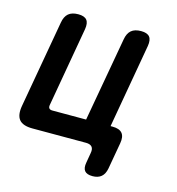

<svg xmlns="http://www.w3.org/2000/svg" viewBox="-105 -650 810 880"><g transform="rotate(15 300.0 -210.0)"><path d="M475 87Q470 114 454.5 127Q439 140 413 140Q386 140 375.5 127Q365 114 370 87L378 40Q382 20 373.5 10Q365 0 345 0H91Q45 0 27.5 -21.5Q10 -43 18 -88L91 -502Q96 -532 112.5 -546Q129 -560 159 -560Q188 -560 199.5 -546Q211 -532 206 -502L140 -125Q138 -114 142.5 -108.5Q147 -103 158 -103H318L389 -502Q394 -532 410.5 -546Q427 -560 457 -560Q486 -560 497.5 -546Q509 -532 504 -502L434 -103H444Q476 -103 489.5 -87Q503 -71 497 -38Z"/></g></svg>

Font: Maple Mono NL SemiBold
Style: Italic
Weight: 600
Italic angle: -10°
Monospace: yes
Designer: subframe7536
Version: Version 7.000